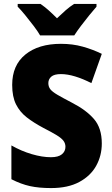

<svg xmlns="http://www.w3.org/2000/svg" viewBox="-20 -947 568 977"><path d="M498 -217Q498 -155 469.5 -103.5Q441 -52 383.5 -21Q326 10 240 10Q178 10 132.5 0Q87 -10 38 -35V-207Q89 -178 142 -162.5Q195 -147 239 -147Q277 -147 295 -162Q313 -177 313 -200Q313 -217 303 -230.5Q293 -244 268.5 -259Q244 -274 201 -296Q152 -322 116.5 -349.5Q81 -377 61.5 -416Q42 -455 42 -515Q42 -615 109 -669.5Q176 -724 290 -724Q350 -724 401.5 -709.5Q453 -695 498 -673L445 -524Q402 -546 362.5 -558Q323 -570 290 -570Q256 -570 241 -557Q226 -544 226 -524Q226 -506 236 -493Q246 -480 272.5 -464.5Q299 -449 347 -424Q419 -387 458.5 -341Q498 -295 498 -217ZM184 -767Q172 -788 151 -815.5Q130 -843 108.5 -869.5Q87 -896 70 -913V-927H186Q208 -912 227.5 -894.5Q247 -877 270 -854Q294 -877 314.5 -895Q335 -913 357 -927H471V-913Q455 -895 434 -869Q413 -843 392.5 -816Q372 -789 358 -767Z"/></svg>

Font: Noto Sans Hebrew SemiCondensed Black
Style: Regular
Weight: 900
Width: 4
Designer: Ben Nathan
Foundry: Google LLC
Version: Version 3.001; ttfautohint (v1.8.4.7-5d5b)